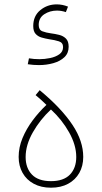

<svg xmlns="http://www.w3.org/2000/svg" viewBox="-20 -849 463 874"><path d="M211.9 -24.4Q154.3 -24.4 125.5 -54.2Q96.7 -84 96.7 -134.3Q96.7 -189 129.6 -246.8Q162.6 -304.7 211.9 -350.6Q262.2 -304.2 294.7 -246.3Q327.1 -188.5 327.1 -134.3Q327.1 -84 298.3 -54.2Q269.5 -24.4 211.9 -24.4ZM211.9 5.4Q257.3 5.4 290.3 -12.5Q323.2 -30.3 341.1 -62Q358.9 -93.8 358.9 -134.8Q358.9 -170.4 346.9 -206.5Q335 -242.7 310.3 -280Q285.6 -317.4 248.5 -356.9Q211.4 -396.5 160.6 -438.5L142.1 -416Q155.3 -405.3 166.7 -394.8Q178.2 -384.3 191.4 -371.6Q157.7 -339.8 128.9 -301.3Q100.1 -262.7 82.5 -220.5Q64.9 -178.2 64.9 -134.8Q64.9 -93.8 82.8 -62Q100.6 -30.3 133.8 -12.5Q167 5.4 211.9 5.4ZM157.2 -552.7Q191.9 -552.7 222.9 -561.5Q253.9 -570.3 273.2 -588.6Q292.5 -606.9 292.5 -636.2Q292.5 -661.1 280.3 -673.3Q268.1 -685.5 249.5 -690.2Q231 -694.8 211.4 -697.3Q189.9 -700.2 173.1 -706.5Q156.2 -712.9 156.2 -735.4Q156.2 -767.6 181.6 -784.2Q207 -800.8 239.3 -800.8Q259.3 -800.8 279.8 -793.9L289.6 -818.8Q264.2 -829.1 238.3 -829.1Q195.3 -829.1 163.3 -802.7Q131.3 -776.4 131.3 -730.5Q131.3 -706.5 142.3 -694.6Q153.3 -682.6 169.9 -678Q186.5 -673.3 203.6 -670.4Q229 -667 248 -660.9Q267.1 -654.8 267.1 -634.8Q267.1 -613.8 250 -601.8Q232.9 -589.8 208 -584.7Q183.1 -579.6 159.2 -579.6Q147 -579.6 134.8 -580.6Q122.6 -581.5 111.8 -583.5L106.4 -556.6Q130.9 -552.7 157.2 -552.7Z"/></svg>

Font: Estedad VF
Style: Regular
Weight: 100
Designer: Amin Abedi
Version: Version 7.3